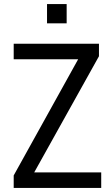

<svg xmlns="http://www.w3.org/2000/svg" viewBox="-20 -919 545 939"><path d="M47 0V-61L381 -663L386 -629H47V-705H464V-644L129 -43L124 -76H475V0ZM210 -805V-899H306V-805Z"/></svg>

Font: Nunito Sans 10pt Condensed Medium
Style: Regular
Weight: 500
Width: 3
Designer: Vernon Adams
Foundry: Vernon Adams
Version: Version 3.101;gftools[0.9.27]